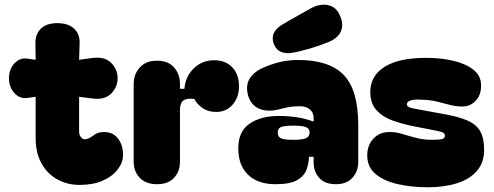

<svg xmlns="http://www.w3.org/2000/svg" viewBox="-20 -780 2092 813"><path d="M317 3Q264 3 221.5 -21Q179 -45 155 -89.5Q131 -134 131 -194V-370L94 -365Q64 -361 41 -386Q18 -411 18 -449Q18 -487 41 -511.5Q64 -536 94 -532L131 -527L130 -595Q129 -635 153 -658.5Q177 -682 223 -682Q269 -682 294 -658.5Q319 -635 317 -595L315 -527L368 -534Q422 -542 450 -514.5Q478 -487 478 -449Q478 -411 450.5 -383.5Q423 -356 371 -363L315 -370V-221Q315 -208 324 -197.5Q333 -187 346 -191Q361 -195 377.5 -208Q394 -221 420 -221Q459 -221 480 -193Q501 -165 501 -124Q501 -92 478.5 -62.5Q456 -33 415 -15Q374 3 317 3Z M645 0Q598 0 572 -27Q546 -54 546 -95V-423Q546 -466 572 -494.5Q598 -523 645 -523Q692 -523 717 -494.5Q742 -466 742 -425V-404H761Q765 -457 801 -491Q837 -525 886 -525Q935 -525 963.5 -495Q992 -465 992 -415Q992 -368 965 -337Q938 -306 896 -306Q861 -306 837.5 -322.5Q814 -339 803 -361Q771 -365 756.5 -354.5Q742 -344 742 -313V-95Q742 -54 717 -27Q692 0 645 0Z M1146 0Q1072 0 1030.5 -40Q989 -80 989 -152Q989 -224 1037 -256.5Q1085 -289 1160 -289Q1204 -289 1240 -283Q1276 -277 1305 -266H1308V-281Q1308 -304 1291 -317.5Q1274 -331 1248 -330Q1223 -330 1205.5 -327Q1188 -324 1162 -317Q1114 -305 1079 -319Q1044 -333 1031 -374Q1019 -417 1036.5 -446Q1054 -475 1090 -491Q1121 -506 1159.5 -516Q1198 -526 1243 -526Q1374 -526 1435.5 -462.5Q1497 -399 1497 -250V-95Q1497 -54 1472 -27Q1447 0 1403 0Q1355 0 1331.5 -27Q1308 -54 1308 -93V-116H1288Q1288 -90 1278.5 -63Q1269 -36 1239.5 -18Q1210 0 1146 0ZM1156 -219Q1156 -202 1168.5 -195Q1181 -188 1223 -188Q1261 -188 1276 -195Q1291 -202 1291 -219Q1291 -235 1276 -241.5Q1261 -248 1223 -248Q1181 -248 1168.5 -241.5Q1156 -235 1156 -219ZM1174 -675Q1202 -692 1230 -707.5Q1258 -723 1295 -744Q1333 -765 1368 -758.5Q1403 -752 1419 -715Q1436 -678 1424 -648.5Q1412 -619 1371 -602Q1335 -587 1290.5 -574Q1246 -561 1215 -556Q1191 -552 1170 -560.5Q1149 -569 1139 -595Q1130 -621 1140 -641Q1150 -661 1174 -675Z M1791 13Q1722 13 1663.5 -0.5Q1605 -14 1570 -43.5Q1535 -73 1535 -122Q1535 -165 1561 -193Q1587 -221 1630 -221Q1657 -221 1684.5 -212.5Q1712 -204 1743 -196Q1774 -188 1810 -188Q1842 -188 1853 -191.5Q1864 -195 1864 -205Q1864 -217 1850.5 -221Q1837 -225 1805 -231L1733 -245Q1688 -254 1645.5 -268.5Q1603 -283 1575.5 -312Q1548 -341 1548 -391Q1548 -459 1608.5 -497Q1669 -535 1784 -535Q1850 -535 1902.5 -522Q1955 -509 1986 -483.5Q2017 -458 2017 -420Q2018 -379 1995 -354Q1972 -329 1937 -329Q1912 -329 1886.5 -335.5Q1861 -342 1831.5 -349.5Q1802 -357 1764 -358Q1737 -360 1720 -355Q1703 -350 1703 -339Q1703 -327 1723 -322.5Q1743 -318 1783 -311L1854 -298Q1919 -287 1957.5 -270.5Q1996 -254 2013 -225Q2030 -196 2030 -145Q2030 -92 1999.5 -56.5Q1969 -21 1915 -4Q1861 13 1791 13Z"/></svg>

Font: Bagel Fat One
Style: Regular
Weight: 400
Designer: Kyung-won Kim
Foundry: JAMO
Version: Version 1.000; ttfautohint (v1.8.4.7-5d5b);gftools[0.9.28]